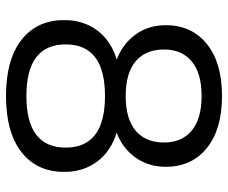

<svg xmlns="http://www.w3.org/2000/svg" viewBox="-80 -673 760 640"><g transform="rotate(90 300.0 -353.0)"><path d="M553 -187Q553 -96 487 -44.5Q421 7 300 7Q179 7 113 -44.5Q47 -96 47 -187Q47 -252 82 -298Q117 -344 179 -362Q126 -382 95 -425Q64 -468 64 -526Q64 -612 126.5 -662.5Q189 -713 300 -713Q411 -713 473.5 -662.5Q536 -612 536 -526Q536 -468 505 -424.5Q474 -381 422 -362Q484 -343 518.5 -297Q553 -251 553 -187ZM300 -392Q376 -392 415.5 -425Q455 -458 455 -520Q455 -579 415.5 -612Q376 -645 300 -645Q224 -645 184.5 -612Q145 -579 145 -520Q145 -458 184.5 -425Q224 -392 300 -392ZM472 -192Q472 -323 300 -323Q128 -323 128 -192Q128 -61 300 -61Q472 -61 472 -192Z"/></g></svg>

Font: wassup Sans
Style: Regular
Weight: 400
Version: Version 2.001